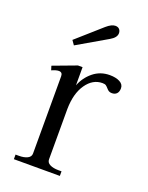

<svg xmlns="http://www.w3.org/2000/svg" viewBox="-132 -755 635 824"><g transform="rotate(20 185.5 -343.5)"><path d="M111 -547 97 -567 210 -667Q233 -687 250 -687Q262 -687 268.5 -680Q275 -673 275 -662Q275 -642 247 -626ZM364 -443Q364 -427 356 -418.5Q348 -410 334 -410Q325 -410 319.5 -413.5Q314 -417 309 -423Q303 -430 298 -433.5Q293 -437 282 -437Q238 -437 208.5 -394.5Q179 -352 178 -281V-51Q178 -36 193 -28.5Q208 -21 231 -21H246V0H36V-21H52Q75 -21 90 -28.5Q105 -36 105 -51V-404Q105 -422 88 -422Q76 -422 56 -413L50 -432L157 -472H178V-389Q193 -428 225 -454Q257 -480 300 -480Q328 -480 346 -470.5Q364 -461 364 -443Z"/></g></svg>

Font: Taviraj Light
Style: Regular
Weight: 300
Designer: Katatrad Team
Foundry: CadsonDemak
Version: Version 1.001